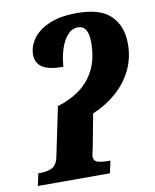

<svg xmlns="http://www.w3.org/2000/svg" viewBox="-82 -787 685 850"><g transform="rotate(-10 260.5 -362.0)"><path d="M19 0 31 -55H43Q69 -55 91.5 -65Q114 -75 122 -112L168 -333Q223 -349 267 -380.5Q311 -412 336.5 -462.5Q362 -513 362 -586Q362 -661 315 -661Q289 -661 269 -639Q249 -617 237 -580.5Q225 -544 222 -500Q156 -500 127.5 -519.5Q99 -539 99 -576Q99 -612 122.5 -646Q146 -680 195.5 -702Q245 -724 322 -724Q427 -724 474 -677.5Q521 -631 521 -551Q521 -486 494.5 -432.5Q468 -379 422 -339Q376 -299 316 -274L288 -126Q284 -109 282 -100Q280 -91 280 -87Q280 -66 298.5 -60.5Q317 -55 344 -55H355L343 0Z"/></g></svg>

Font: Noto Serif Condensed ExtraBold
Style: Italic
Weight: 800
Width: 3
Italic angle: -12°
Designer: Monotype Design Team
Foundry: Monotype Imaging Inc.
Version: Version 2.014; ttfautohint (v1.8.4.7-5d5b)